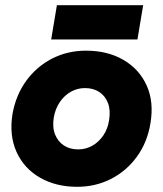

<svg xmlns="http://www.w3.org/2000/svg" viewBox="-20 -707 627 739"><path d="M277 12Q195 12 133.5 -23.5Q72 -59 43.5 -122.5Q15 -186 28 -268Q41 -341 81 -396Q121 -451 180.5 -481.5Q240 -512 311 -512Q394 -512 455 -476.5Q516 -441 544.5 -378Q573 -315 559 -232Q547 -159 507 -104Q467 -49 407.5 -18.5Q348 12 277 12ZM281 -132Q310 -132 335 -146Q360 -160 377.5 -185.5Q395 -211 400 -245Q406 -283 395.5 -310.5Q385 -338 362 -353Q339 -368 307 -368Q278 -368 253 -354Q228 -340 210.5 -314.5Q193 -289 187 -255Q181 -217 192 -189.5Q203 -162 226 -147Q249 -132 281 -132ZM177 -555 199 -687H531L509 -555Z"/></svg>

Font: Figtree Light ExtraBold
Style: Italic
Weight: 800
Italic angle: -9.5°
Version: Version 2.001;gftools[0.9.30]